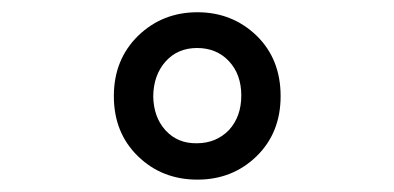

<svg xmlns="http://www.w3.org/2000/svg" viewBox="-20 -705 640 312"><path d="M229 -548.8Q229.5 -514.6 249 -493.2Q268.6 -471.7 299.8 -472.2Q331.1 -472.2 352.1 -493.7Q372.1 -515.6 372.1 -549.8Q372.1 -584 352.1 -605.5Q332 -627 300.3 -627Q268.6 -627 249 -605Q229.5 -583 229 -548.8ZM300.8 -413.1Q243.2 -413.1 204.1 -451.2Q165 -489.3 165 -548.8Q165 -608.4 204.6 -647Q244.1 -685.1 300.8 -685.1Q357.4 -685.1 397 -647Q436 -608.9 436 -548.8Q436 -489.3 397 -451.2Q357.9 -413.1 300.8 -413.1Z"/></svg>

Font: SourceCodePro-Semibold
Style: Regular
Weight: 600
Monospace: yes
Designer: Paul D. Hunt
Foundry: Adobe Systems Incorporated
Version: Version 1.009;PS 1.000;hotconv 1.0.70;makeotf.lib2.5.5900